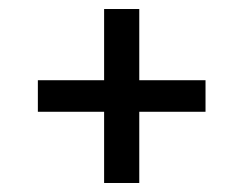

<svg xmlns="http://www.w3.org/2000/svg" viewBox="-20 -553 540 426"><path d="M211 -147V-305H64V-375H211V-533H289V-375H436V-305H289V-147Z"/></svg>

Font: iosevka_custom_sans_ss08
Style: Regular
Weight: 400
Designer: Belleve Invis
Foundry: Belleve Invis
Version: Version 10.3.0; ttfautohint (v1.8.3)